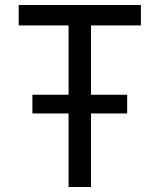

<svg xmlns="http://www.w3.org/2000/svg" viewBox="-20 -750 640 770"><path d="M545 -730H55V-648H255V-370H110V-295H255V0H345V-295H490V-370H345V-648H545Z"/></svg>

Font: Tekne LDO
Style: Regular
Weight: 400
Monospace: yes
Designer: Alessio Laiso, Mario Rullo, Paolo Rosset
Foundry: Alessio Laiso
Version: Version 1.000;hotconv 1.0.109;makeotfexe 2.5.65596